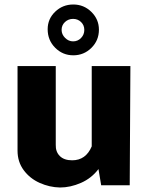

<svg xmlns="http://www.w3.org/2000/svg" viewBox="-20 -824 660 854"><path d="M58 -154V-530H228V-180Q227 -149 246 -130Q265 -111 301 -111Q362 -111 388 -173V-530H560L557 0H430L418 -72Q387 -31 340 -10.5Q293 10 247 10Q200 9 156.5 -10.5Q113 -30 85.5 -67Q58 -104 58 -154ZM192 -694Q192 -740 225.5 -772Q259 -804 306 -804Q353 -804 386.5 -771Q420 -738 420 -692Q420 -644 386.5 -611Q353 -578 306 -578Q259 -578 225.5 -611.5Q192 -645 192 -694ZM254 -691Q254 -671 269.5 -655.5Q285 -640 305 -640Q326 -640 340.5 -655Q355 -670 355 -691Q355 -712 340.5 -726Q326 -740 305 -740Q284 -740 269 -726Q254 -712 254 -691Z"/></svg>

Font: Morrison
Style: Bold
Weight: 700
Designer: Pablo Impallari, Rodrigo Fuenzalida (Modified by Dan O. Williams)
Version: Version 0.03;June 6, 2019;FontCreator 11.5.0.2425 64-bit; tt